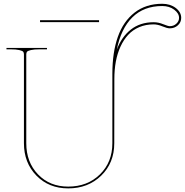

<svg xmlns="http://www.w3.org/2000/svg" viewBox="-20 -1020 1003 1042"><path d="M517.6 -899.9H197.3V-910.2H517.6ZM613.8 -750Q639.2 -819.3 689.9 -859.4Q740.7 -899.4 814 -899.4Q839.4 -899.4 865.7 -888.7Q892.1 -877.9 901.4 -877.9Q922.4 -877.9 937 -891.4Q951.7 -904.8 951.7 -922.9Q951.7 -947.8 925.3 -967.5Q898.9 -987.3 860.4 -987.3Q760.3 -987.3 698.2 -925.8Q636.2 -864.3 613.8 -750ZM589.8 -620.1Q589.8 -735.4 619.4 -819.6Q648.9 -903.8 710.4 -951.7Q772 -999.5 860.4 -999.5Q903.3 -999.5 933.3 -977.1Q963.4 -954.6 963.4 -922.9Q963.4 -898.9 945.3 -882.6Q927.2 -866.2 901.4 -866.2Q887.2 -866.2 861.3 -877Q835.4 -887.7 814 -887.7Q771 -887.7 735.8 -872.8Q700.7 -857.9 675.8 -831.1Q650.9 -804.2 633.8 -766.8Q616.7 -729.5 608.6 -685.5Q600.6 -641.6 600.6 -591.3L600.1 -242.7Q600.1 -135.7 529.1 -66.7Q458 2.4 350.1 2.4Q245.1 2.4 177.5 -67.1Q109.9 -136.7 109.9 -242.7V-725.1Q109.9 -733.9 106 -739Q102.1 -744.1 84.7 -748.3Q67.4 -752.4 35.2 -752.4H15.1V-759.8H234.9V-752.4H197.3Q165 -752.4 147.7 -748.3Q130.4 -744.1 126.5 -739Q122.6 -733.9 122.6 -725.1V-242.7Q122.6 -140.1 186.3 -73.7Q250 -7.3 350.1 -7.3Q454.6 -7.3 522.2 -73.5Q589.8 -139.6 589.8 -242.7Z"/></svg>

Font: ZnikomitNo24
Style: Thin
Weight: 300
Designer: gluk
Foundry: gluk
Version: Version 0.55